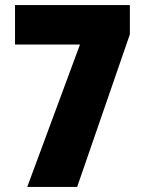

<svg xmlns="http://www.w3.org/2000/svg" viewBox="-20 -734 563 754"><path d="M87 0 294 -559H39V-714H490V-599L283 0Z"/></svg>

Font: Noto Sans Display SemiCondensed Black
Style: Regular
Weight: 900
Width: 4
Designer: Monotype Design Team
Foundry: Monotype Imaging Inc.
Version: Version 1.900